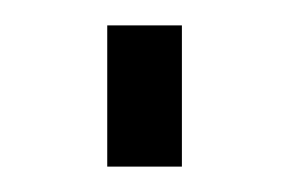

<svg xmlns="http://www.w3.org/2000/svg" viewBox="-20 -378 229 152"><path d="M64.9 -246.1V-357.9H124V-246.1Z"/></svg>

Font: Rawline
Style: Regular
Weight: 400
Designer: Matt McInerney, Pablo Impallari, Rodrigo Fuenzalida
Foundry: Matt McInerney, Pablo Impallari, Rodrigo Fuenzalida
Version: Version 4.020;PS 004.020;hotconv 1.0.88;makeotf.lib2.5.64775